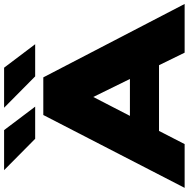

<svg xmlns="http://www.w3.org/2000/svg" viewBox="-12 -922 934 951"><g transform="rotate(-90 455.5 -447.0)"><path d="M0 0 360.9 -700H547.3L910.9 0H669.6L607.5 -126.9H282L216.8 0ZM356.5 -271H539.3L450.2 -452.5ZM711.5 -740.3H552.2L396.9 -894.2H595.2ZM402.3 -740.3H243L87.7 -894.2H286.1Z"/></g></svg>

Font: Science Gothic
Style: Regular
Weight: 400
Designer: Thomas Phinney, Vassil Kateliev, Brandon Buerkle
Foundry: Font Detective LLC
Version: Version 1.018